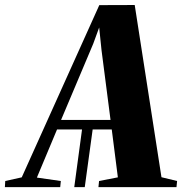

<svg xmlns="http://www.w3.org/2000/svg" viewBox="-102 -766 745 786"><path d="M202 0 234.5 -241H278L245 0ZM-82 0 -80.5 -25 -13 -40 304.5 -745 449.5 -745.5 559 -40.5 623 -25 620.5 0H301L303.5 -25L380.5 -40L355.5 -236H131.5L49 -39L147 -25L144.5 0ZM148 -275H350.5L313.5 -561.5L304 -653.5L279.5 -586.5Z"/></svg>

Font: Merriweather 120pt ExtraBold
Style: Italic
Weight: 800
Italic angle: -7.8°
Version: Version 2.101